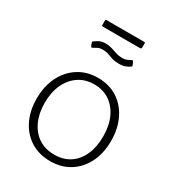

<svg xmlns="http://www.w3.org/2000/svg" viewBox="-202 -969 1003 1098"><g transform="rotate(30 299.0 -420.0)"><path d="M299 10Q225 10 170 -24.5Q115 -59 84.5 -120.5Q54 -182 54 -262Q54 -344 85 -406.5Q116 -469 171.5 -504.5Q227 -540 300 -540Q374 -540 428.5 -505Q483 -470 513.5 -407.5Q544 -345 544 -264Q544 -183 513.5 -121.5Q483 -60 428 -25Q373 10 299 10ZM301 -34Q361 -34 403.5 -62.5Q446 -91 469 -142.5Q492 -194 492 -264Q492 -334 468.5 -386Q445 -438 402 -467.5Q359 -497 300 -497Q241 -497 197.5 -467.5Q154 -438 130 -386Q106 -334 106 -264Q106 -195 130 -143Q154 -91 197.5 -62.5Q241 -34 301 -34ZM429 -689Q419 -682 403 -675.5Q387 -669 360 -669Q334 -669 315.5 -675Q297 -681 281 -687Q265 -693 243 -693Q221 -693 209 -686Q197 -679 186 -673Q182 -671 179.5 -671.5Q177 -672 174 -677L167 -696Q166 -700 166.5 -702Q167 -704 169 -705Q184 -717 200 -724.5Q216 -732 239 -732Q262 -732 281 -726Q300 -720 319.5 -713.5Q339 -707 361 -707Q378 -707 389 -711.5Q400 -716 413 -723Q418 -726 421 -725.5Q424 -725 426 -720L435 -699Q437 -694 429 -689ZM431 -844V-816Q431 -807 420 -807H177Q172 -807 170.5 -809Q169 -811 169 -816V-842Q169 -850 175 -850H425Q431 -850 431 -844Z"/></g></svg>

Font: Libre Franklin Thin ExtraLight
Style: Regular
Weight: 250
Version: Version 3.000